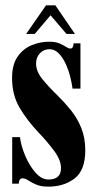

<svg xmlns="http://www.w3.org/2000/svg" viewBox="-20 -685 362 716"><path d="M160 11Q132.5 11 114.8 3.2Q97 -4.5 85.5 -12.2Q74 -20 64.5 -20Q50.5 -20 50 0H25.5V-173.5H54.5Q58.5 -141 74 -104.2Q89.5 -67.5 112.2 -41.5Q135 -15.5 160.5 -15.5Q207.5 -15.5 207.5 -58Q207.5 -88 182.2 -122Q157 -156 125 -189.5Q80 -237 52.5 -284.2Q25 -331.5 25 -394.5Q25 -444.5 45.8 -474Q66.5 -503.5 98.2 -516.5Q130 -529.5 163 -529.5Q187 -529.5 202 -523Q217 -516.5 226.2 -510.2Q235.5 -504 242.5 -504Q253.5 -504 254.5 -523.5H280V-354.5H250.5Q248 -375 241.5 -400.2Q235 -425.5 224.2 -448.5Q213.5 -471.5 198.5 -486.5Q183.5 -501.5 164.5 -501.5Q143.5 -501.5 129 -486.5Q114.5 -471.5 114.5 -448Q114.5 -419 137.8 -390.2Q161 -361.5 195 -328.5Q221 -303 244.8 -273.5Q268.5 -244 283.2 -207.5Q298 -171 298 -124.5Q298 -50 258.2 -19.5Q218.5 11 160 11ZM77.5 -558.5 151.5 -665H186.5L259.5 -558.5H228L168.5 -628L109.5 -558.5Z"/></svg>

Font: Imbue 50pt Black
Style: Regular
Weight: 900
Designer: Tyler Finck
Foundry: Etcetera Type Company
Version: Version 1.102; ttfautohint (v1.8.3)